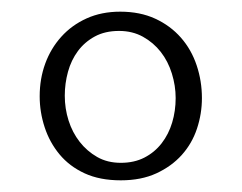

<svg xmlns="http://www.w3.org/2000/svg" viewBox="-20 -678 414 329"><path d="M186 -658Q220 -658 246 -646Q272 -634 290 -613.5Q308 -593 317 -566Q326 -539 326 -510Q326 -483 317.5 -457.5Q309 -432 291.5 -412.5Q274 -393 248 -381Q222 -369 187 -369Q151 -369 125 -381Q99 -393 82 -413.5Q65 -434 56.5 -460Q48 -486 48 -513Q48 -543 57.5 -569Q67 -595 85 -615Q103 -635 128.5 -646.5Q154 -658 186 -658ZM187 -399Q210 -399 227.5 -408Q245 -417 257 -432.5Q269 -448 275 -468Q281 -488 281 -510Q281 -531 274.5 -552Q268 -573 255.5 -589Q243 -605 225 -615Q207 -625 184 -625Q160 -625 142.5 -615.5Q125 -606 113.5 -590.5Q102 -575 96.5 -555Q91 -535 91 -514Q91 -492 97.5 -471.5Q104 -451 116.5 -435Q129 -419 146.5 -409Q164 -399 187 -399Z"/></svg>

Font: Quattrocento
Style: Regular
Weight: 400
Designer: Pablo Impallari
Foundry: Pablo Impallari, Igino Marini, Branda Gallo
Version: Version 2.000